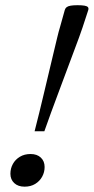

<svg xmlns="http://www.w3.org/2000/svg" viewBox="-20 -710 360 738"><path d="M319 -670.5 297 -603.5Q293 -591 283.8 -566Q274.5 -541 262 -507.5Q249.5 -474 235 -435.2Q220.5 -396.5 205.5 -356.2Q190.5 -316 176.2 -277.2Q162 -238.5 150.5 -205.5H113Q121.5 -238.5 131 -277.2Q140.5 -316 150 -356.2Q159.5 -396.5 168.8 -435.2Q178 -474 186 -507.5Q194 -541 200 -566Q206 -591 210 -603.5L229 -671.5Q231 -678.5 236.2 -682.5Q241.5 -686.5 251.5 -688.2Q261.5 -690 278 -690Q295.5 -690 305.2 -688.2Q315 -686.5 318.2 -682.2Q321.5 -678 319 -670.5ZM97.5 -118Q122.5 -118 137 -104.2Q151.5 -90.5 151.5 -68Q151.5 -48 142 -30.8Q132.5 -13.5 115.2 -3Q98 7.5 74.5 7.5Q49.5 7.5 34.8 -6.2Q20 -20 20 -42Q20 -62.5 29.5 -79.8Q39 -97 56.5 -107.5Q74 -118 97.5 -118Z"/></svg>

Font: Newsreader 14pt
Style: Italic
Weight: 400
Italic angle: -17°
Designer: Hugues Gentile
Foundry: Production Type
Version: Version 1.003